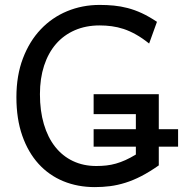

<svg xmlns="http://www.w3.org/2000/svg" viewBox="-20 -745 741 777"><path d="M529.8 -222.2V-283.2H358.9V-363.8H622.6V-222.2H700.7V-151.4H622.6V-75.7Q585 -49.3 551.8 -32.2Q518.6 -15.1 487.3 -5.4Q456.1 4.4 425.8 8.3Q395.5 12.2 363.8 12.2Q294.4 12.2 236.3 -11.7Q178.2 -35.6 136 -82Q93.8 -128.4 70.1 -196Q46.4 -263.7 46.4 -351.6Q46.4 -439.5 72.8 -508.8Q99.1 -578.1 144.8 -626.2Q190.4 -674.3 251.7 -699.7Q313 -725.1 383.3 -725.1Q413.1 -725.1 440.9 -722.4Q468.8 -719.7 496.8 -712.4Q524.9 -705.1 554 -691.7Q583 -678.2 615.2 -656.7L583.5 -568.8Q556.2 -590.8 530.5 -605.2Q504.9 -619.6 480.5 -627.7Q456.1 -635.7 431.9 -638.9Q407.7 -642.1 383.3 -642.1Q327.6 -642.1 282.7 -622.6Q237.8 -603 206.5 -566.9Q175.3 -530.8 158.4 -479.2Q141.6 -427.7 141.6 -363.8Q141.6 -296.4 157.5 -242.7Q173.3 -189 203.1 -151.1Q232.9 -113.3 275.1 -93.3Q317.4 -73.2 369.6 -73.2Q391.6 -73.2 410.9 -75.4Q430.2 -77.6 449.2 -83Q468.3 -88.4 487.8 -97.2Q507.3 -106 529.8 -119.6V-151.4H358.9V-222.2Z"/></svg>

Font: Andika Eur
Style: Regular
Weight: 400
Designer: Victor Gaultney, Annie Olsen, Julie Remington, Don Collingsworth, Eric Hays, Becca Hirsbrunner
Foundry: SIL International
Version: Version 5.000